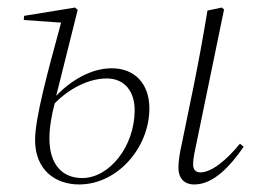

<svg xmlns="http://www.w3.org/2000/svg" viewBox="-20 -477 696 509"><path d="M495 12C546 12 590 -36 626 -88L616 -96C580 -52 541 -20 511 -20C499 -20 492 -27 492 -41C492 -59 497 -79 501 -98L574 -452L568 -457L530 -449C518 -376 507 -317 494 -252L462 -96C456 -71 453 -47 453 -32C453 -6 467 12 495 12ZM111 -110C111 -139 117 -173 125 -203C164 -243 216 -269 263 -269C310 -269 337 -235 337 -185C337 -89 270 -5 198 -5C145 -5 111 -41 111 -110ZM190 12C290 12 376 -84 376 -190C376 -254 338 -296 276 -296C221 -296 167 -263 129 -223L186 -451L179 -457L44 -435L43 -424L142 -417C106 -285 73 -164 73 -106C73 -26 127 12 190 12Z"/></svg>

Font: Source Serif 4 Display Light
Style: Italic
Weight: 300
Italic angle: -12°
Designer: Frank Grießhammer
Foundry: Adobe Systems Incorporated
Version: Version 4.004;hotconv 1.0.117;makeotfexe 2.5.65602